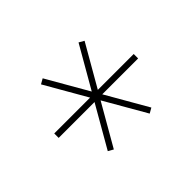

<svg xmlns="http://www.w3.org/2000/svg" viewBox="-100 -872 699 699"><g transform="rotate(45 250.0 -522.5)"><path d="M261.4 -318.2H238.6V-502.8L78.1 -410.5L66.8 -430.4L227.3 -522.7L66.8 -615.1L78.1 -634.9L238.6 -542.6V-727.3H261.4V-542.6L421.9 -634.9L433.2 -615.1L272.7 -522.7L433.2 -430.4L421.9 -410.5L261.4 -502.8Z"/></g></svg>

Font: Linik Sans Thin
Style: Regular
Weight: 100
Designer: Fonts by Rasmus Andersson / Changes by Cristiano Sobral with parts from Marc Monis
Foundry: rsms
Version: Version 3.020; ttfautohint (v1.6)